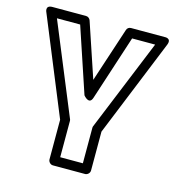

<svg xmlns="http://www.w3.org/2000/svg" viewBox="-114 -653 914 982"><g transform="rotate(15 343.0 -162.0)"><path d="M366 -159 478 -503H600L401 -16C400 -13 400 -10 400 -7V179H280V-11C280 -14 280 -17 279 -20L80 -503H203L318 -159C318 -159 352 -115 366 -159ZM341 -247 244 -536C241 -545 232 -553 221 -553H43C2 -553 20 -518 20 -518L230 -6V204C230 215 240 229 255 229H425C436 229 450 219 450 204V-2L660 -519C675 -557 637 -553 637 -553H459C449 -553 439 -547 436 -536Z"/></g></svg>

Font: Asimov
Style: XWidOu
Weight: 500
Designer: Google
Version: Version 2.000980; 2014